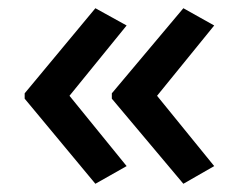

<svg xmlns="http://www.w3.org/2000/svg" viewBox="-20 -500 580 467"><path d="M40 -273 212 -480 288 -438 149 -267 288 -96 212 -53 40 -260ZM252 -273 426 -480 501 -438 362 -267 501 -96 426 -53 252 -260Z"/></svg>

Font: Noto Sans Ethiopic Medium
Style: Regular
Weight: 500
Designer: Monotype Design Team
Foundry: Monotype Imaging Inc.
Version: Version 2.102; ttfautohint (v1.8.4.7-5d5b)